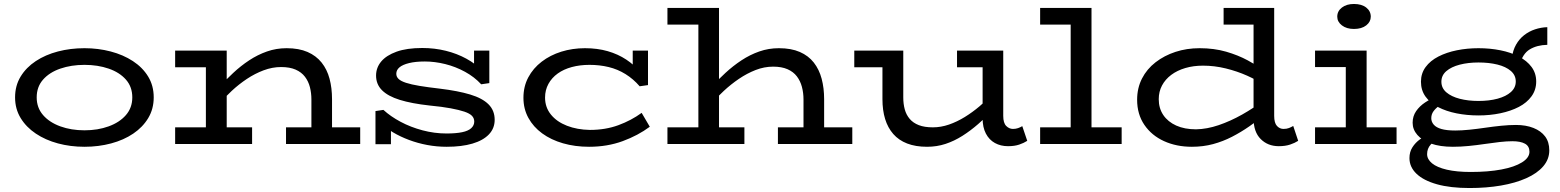

<svg xmlns="http://www.w3.org/2000/svg" viewBox="-20 -726 7866 968"><path d="M406 14Q335 14 272 -3Q209 -20 160.5 -52.5Q112 -85 84 -131Q56 -177 56 -235Q56 -294 84 -340Q112 -386 160.5 -418Q209 -450 272 -466.5Q335 -483 406 -483Q475 -483 538 -466.5Q601 -450 650 -418Q699 -386 727 -340Q755 -294 755 -235Q755 -177 727.5 -131Q700 -85 652 -52.5Q604 -20 540.5 -3Q477 14 406 14ZM406 -69Q473 -69 528 -89Q583 -109 615 -146Q647 -183 647 -235Q647 -288 615 -324.5Q583 -361 528 -380Q473 -399 406 -399Q339 -399 284 -380Q229 -361 197 -324.5Q165 -288 165 -235Q165 -183 197 -146Q229 -109 284 -89Q339 -69 406 -69Z M1550 0V-224Q1550 -257 1542.5 -286.5Q1535 -316 1517.5 -339Q1500 -362 1470.5 -375Q1441 -388 1397 -388Q1353 -388 1309 -371.5Q1265 -355 1224.5 -328Q1184 -301 1148.5 -268Q1113 -235 1084 -201V-286Q1118 -323 1156 -358.5Q1194 -394 1236.5 -422Q1279 -450 1326 -466.5Q1373 -483 1425 -483Q1487 -483 1530.5 -464Q1574 -445 1601.5 -410.5Q1629 -376 1641.5 -329Q1654 -282 1654 -226V0ZM863 0V-84H1251V0ZM1018 0V-471H1123V0ZM863 -387V-471H1101V-387ZM1422 0V-84H1796V0Z M2232 14Q2182 14 2134 5Q2086 -4 2042 -20.5Q1998 -37 1962 -58.5Q1926 -80 1900 -107L1951 -117V1H1873V-166L1913 -172Q1949 -139 1999.5 -112Q2050 -85 2110 -69Q2170 -53 2231 -53Q2279 -53 2310 -59.5Q2341 -66 2356 -80Q2371 -94 2371 -113Q2371 -130 2359.5 -142Q2348 -154 2321.5 -163Q2295 -172 2252 -180Q2209 -188 2146 -194Q2055 -204 1995.5 -222.5Q1936 -241 1906 -271Q1876 -301 1876 -345Q1876 -385 1902 -416Q1928 -447 1979.5 -465.5Q2031 -484 2109 -484Q2171 -484 2227.5 -470Q2284 -456 2331.5 -430Q2379 -404 2415 -367L2370 -354V-471H2447V-307L2406 -301Q2372 -338 2324.5 -364Q2277 -390 2224.5 -403Q2172 -416 2122 -416Q2075 -416 2042.5 -408Q2010 -400 1994 -386.5Q1978 -373 1978 -354Q1978 -339 1989.5 -328Q2001 -317 2027 -308.5Q2053 -300 2095 -293Q2137 -286 2198 -279Q2289 -268 2350.5 -249.5Q2412 -231 2443 -200Q2474 -169 2474 -122Q2474 -79 2445 -48.5Q2416 -18 2362 -2Q2308 14 2232 14Z M2950 14Q2879 14 2818.5 -3.5Q2758 -21 2713.5 -53.5Q2669 -86 2644 -131.5Q2619 -177 2619 -233Q2619 -290 2643.5 -336Q2668 -382 2711 -415Q2754 -448 2810 -465.5Q2866 -483 2929 -483Q2992 -483 3044 -468Q3096 -453 3137.5 -425.5Q3179 -398 3208 -362H3170V-471H3247V-297L3205 -291Q3173 -328 3133.5 -352.5Q3094 -377 3048.5 -388Q3003 -399 2952 -399Q2904 -399 2863 -388Q2822 -377 2792 -355.5Q2762 -334 2745 -303Q2728 -272 2728 -234Q2728 -185 2757.5 -148.5Q2787 -112 2838.5 -92Q2890 -72 2954 -71Q3033 -71 3098 -95Q3163 -119 3215 -157L3256 -87Q3197 -43 3119.5 -14.5Q3042 14 2950 14Z M4031 0V-224Q4031 -258 4023 -288Q4015 -318 3997.5 -341Q3980 -364 3950.5 -377Q3921 -390 3878 -390Q3833 -390 3789.5 -373Q3746 -356 3705.5 -328.5Q3665 -301 3629.5 -268Q3594 -235 3565 -202V-286Q3599 -323 3637.5 -358.5Q3676 -394 3718.5 -422Q3761 -450 3808 -466.5Q3855 -483 3907 -483Q3969 -483 4012.5 -464Q4056 -445 4083 -410.5Q4110 -376 4122.5 -329Q4135 -282 4135 -226V0ZM3345 0V-84H3733V0ZM3902 0V-84H4277V0ZM3605 -686V0H3501V-602H3345V-686Z M4654 14Q4596 14 4553.5 -2.5Q4511 -19 4483.5 -50.5Q4456 -82 4442.5 -126Q4429 -170 4429 -226V-471H4534V-235Q4534 -202 4541.5 -174.5Q4549 -147 4566.5 -126.5Q4584 -106 4612.5 -95Q4641 -84 4683 -84Q4724 -84 4764.5 -98Q4805 -112 4844 -136Q4883 -160 4919 -190.5Q4955 -221 4987 -255V-172Q4950 -134 4911.5 -100.5Q4873 -67 4832 -41Q4791 -15 4747 -0.5Q4703 14 4654 14ZM4287 -387V-471H4512V-387ZM5062 11Q5025 11 4996 -5Q4967 -21 4950.5 -52.5Q4934 -84 4934 -129V-471H5038V-142Q5038 -106 5053 -91Q5068 -76 5087 -76Q5101 -76 5112.5 -80Q5124 -84 5134 -90L5159 -16Q5142 -5 5118.5 3Q5095 11 5062 11ZM4805 -387V-471H5023V-387Z M5378 -24V-686H5483V-24ZM5224 0V-84H5635V0ZM5224 -602V-686H5477V-602Z M5989 14Q5911 14 5848.5 -14.5Q5786 -43 5749.5 -96.5Q5713 -150 5713 -223Q5713 -282 5737.5 -330Q5762 -378 5806 -412Q5850 -446 5906.5 -464.5Q5963 -483 6028 -483Q6101 -483 6161.5 -465.5Q6222 -448 6271 -421.5Q6320 -395 6357 -369V-295Q6318 -322 6267.5 -344.5Q6217 -367 6160 -381Q6103 -395 6045 -395Q5997 -395 5956 -383Q5915 -371 5885 -348.5Q5855 -326 5838.5 -295Q5822 -264 5822 -226Q5822 -180 5845 -146Q5868 -112 5910 -93Q5952 -74 6010 -74Q6065 -75 6124 -95Q6183 -115 6242.5 -148.5Q6302 -182 6357 -224V-147Q6319 -117 6278 -88.5Q6237 -60 6191.5 -36.5Q6146 -13 6096 0.5Q6046 14 5989 14ZM6427 11Q6372 11 6336 -25Q6300 -61 6300 -129V-686H6404V-142Q6404 -106 6418 -91Q6432 -76 6451 -76Q6467 -76 6478.5 -80.5Q6490 -85 6500 -91L6525 -16Q6508 -5 6484 3Q6460 11 6427 11ZM6149 -602V-686H6389V-602Z M6765 -24V-471H6870V-24ZM6610 0V-84H7021V0ZM6610 -388V-471H6845V-388ZM6806 -580Q6769 -580 6745.5 -598Q6722 -616 6722 -642Q6722 -670 6745.5 -688Q6769 -706 6806 -706Q6845 -706 6868 -688Q6891 -670 6891 -642Q6891 -616 6868 -598Q6845 -580 6806 -580Z M7389 222Q7292 222 7224.5 203Q7157 184 7121.5 150Q7086 116 7086 71Q7086 40 7101 16.5Q7116 -7 7139 -23.5Q7162 -40 7185 -50L7232 -25Q7211 -17 7193 3Q7175 23 7175 51Q7175 77 7200 97.5Q7225 118 7274.5 129.5Q7324 141 7395 141Q7483 141 7549.5 128.5Q7616 116 7653.5 92.5Q7691 69 7691 39Q7691 11 7668.5 -1.5Q7646 -14 7605 -14Q7577 -14 7541 -10Q7505 -6 7465 0Q7425 6 7384 10Q7343 14 7305 14Q7240 14 7195 -2Q7150 -18 7126 -45.5Q7102 -73 7102 -107Q7102 -140 7119.5 -165.5Q7137 -191 7165 -209.5Q7193 -228 7225 -240L7269 -211Q7253 -204 7236 -192.5Q7219 -181 7207.5 -165.5Q7196 -150 7196 -130Q7196 -112 7208.5 -97.5Q7221 -83 7247.5 -75.5Q7274 -68 7317 -68Q7349 -68 7388 -72Q7427 -76 7468 -82Q7509 -88 7548.5 -92Q7588 -96 7623 -96Q7673 -96 7711 -81Q7749 -66 7770 -38Q7791 -10 7791 32Q7791 77 7760.5 112.5Q7730 148 7675 172.5Q7620 197 7547 209.5Q7474 222 7389 222ZM7434 -144Q7376 -144 7323.5 -154.5Q7271 -165 7230.5 -186Q7190 -207 7167 -239Q7144 -271 7144 -314Q7144 -356 7167.5 -388Q7191 -420 7232 -441Q7273 -462 7325 -472.5Q7377 -483 7434 -483Q7492 -483 7544.5 -472.5Q7597 -462 7637.5 -441Q7678 -420 7701.5 -388.5Q7725 -357 7725 -315Q7725 -273 7701.5 -240.5Q7678 -208 7637.5 -187Q7597 -166 7544.5 -155Q7492 -144 7434 -144ZM7434 -217Q7488 -217 7530.5 -228.5Q7573 -240 7597.5 -262Q7622 -284 7622 -315Q7622 -347 7597 -368.5Q7572 -390 7529.5 -400.5Q7487 -411 7434 -411Q7382 -411 7339.5 -400Q7297 -389 7272 -367.5Q7247 -346 7247 -314Q7247 -282 7272 -260.5Q7297 -239 7339.5 -228Q7382 -217 7434 -217ZM7641 -397 7602 -432Q7607 -472 7623.5 -501Q7640 -530 7664.5 -549Q7689 -568 7719 -578Q7749 -588 7781 -589V-500Q7729 -499 7692.5 -477Q7656 -455 7641 -397Z"/></svg>

Font: BioRhyme SemiExpanded
Style: Regular
Weight: 400
Width: 6
Designer: Aoife Mooney
Foundry: Aoife Mooney Type
Version: Version 1.600;gftools[0.9.33]